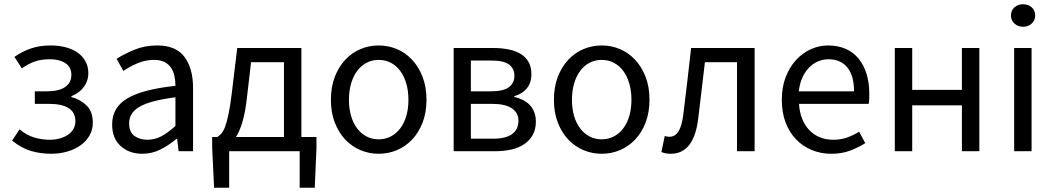

<svg xmlns="http://www.w3.org/2000/svg" viewBox="-20 -712 4959 904"><path d="M221 12Q170 12 125 -1.5Q80 -15 37 -50L72 -103Q106 -75 141.5 -64.5Q177 -54 214 -54Q239 -54 261 -60Q283 -66 299.5 -77Q316 -88 325.5 -104.5Q335 -121 335 -141Q335 -183 303 -203Q271 -223 211 -223H144V-282H199Q258 -282 287 -302.5Q316 -323 316 -359Q316 -396 288 -414.5Q260 -433 215 -433Q173 -433 142.5 -422Q112 -411 83 -390L48 -444Q83 -469 124.5 -483.5Q166 -498 219 -498Q255 -498 287 -490Q319 -482 343 -466Q367 -450 381.5 -425Q396 -400 396 -367Q396 -332 375 -303Q354 -274 316 -259V-255Q358 -244 387.5 -215.5Q417 -187 417 -134Q417 -100 401 -73Q385 -46 358 -27Q331 -8 295.5 2Q260 12 221 12Z M650 12Q589 12 548.5 -24Q508 -60 508 -126Q508 -206 579 -248.5Q650 -291 806 -308Q806 -331 801.5 -353Q797 -375 786 -392Q775 -409 755.5 -419.5Q736 -430 706 -430Q664 -430 627 -414Q590 -398 561 -378L529 -435Q563 -457 612 -477.5Q661 -498 720 -498Q809 -498 849 -443.5Q889 -389 889 -298V0H821L814 -58H811Q776 -29 736 -8.5Q696 12 650 12ZM674 -54Q709 -54 740 -70.5Q771 -87 806 -119V-254Q745 -246 703.5 -235Q662 -224 636.5 -209Q611 -194 599.5 -174.5Q588 -155 588 -132Q588 -90 613 -72Q638 -54 674 -54Z M1059 0V172H988L979 -15V-67H1003Q1013 -73 1022.5 -83.5Q1032 -94 1040 -116Q1048 -138 1056 -175Q1064 -212 1071 -271L1097 -486H1399V-67H1470V-15L1462 172H1391V0ZM1143 -255Q1135 -183 1121.5 -138Q1108 -93 1091 -67H1317V-419H1162Z M1763 12Q1718 12 1677.5 -5Q1637 -22 1606 -54.5Q1575 -87 1556.5 -134.5Q1538 -182 1538 -242Q1538 -303 1556.5 -350.5Q1575 -398 1606 -431Q1637 -464 1677.5 -481Q1718 -498 1763 -498Q1808 -498 1848.5 -481Q1889 -464 1920 -431Q1951 -398 1969.5 -350.5Q1988 -303 1988 -242Q1988 -182 1969.5 -134.5Q1951 -87 1920 -54.5Q1889 -22 1848.5 -5Q1808 12 1763 12ZM1763 -56Q1794 -56 1820 -69.5Q1846 -83 1864.5 -107.5Q1883 -132 1893 -166Q1903 -200 1903 -242Q1903 -284 1893 -318.5Q1883 -353 1864.5 -378Q1846 -403 1820 -416.5Q1794 -430 1763 -430Q1732 -430 1706 -416.5Q1680 -403 1661.5 -378Q1643 -353 1633 -318.5Q1623 -284 1623 -242Q1623 -200 1633 -166Q1643 -132 1661.5 -107.5Q1680 -83 1706 -69.5Q1732 -56 1763 -56Z M2116 0V-486H2303Q2343 -486 2376 -479Q2409 -472 2432.5 -457.5Q2456 -443 2469 -419.5Q2482 -396 2482 -363Q2482 -322 2460.5 -296Q2439 -270 2401 -259V-256Q2422 -251 2440.5 -242Q2459 -233 2473 -219Q2487 -205 2495 -185Q2503 -165 2503 -139Q2503 -103 2488.5 -77Q2474 -51 2448.5 -33.5Q2423 -16 2388 -8Q2353 0 2311 0ZM2197 -282H2289Q2350 -282 2376 -301.5Q2402 -321 2402 -355Q2402 -389 2377 -408Q2352 -427 2295 -427H2197ZM2197 -59H2302Q2362 -59 2391.5 -81Q2421 -103 2421 -144Q2421 -181 2390 -202Q2359 -223 2297 -223H2197Z M2813 12Q2768 12 2727.5 -5Q2687 -22 2656 -54.5Q2625 -87 2606.5 -134.5Q2588 -182 2588 -242Q2588 -303 2606.5 -350.5Q2625 -398 2656 -431Q2687 -464 2727.5 -481Q2768 -498 2813 -498Q2858 -498 2898.5 -481Q2939 -464 2970 -431Q3001 -398 3019.5 -350.5Q3038 -303 3038 -242Q3038 -182 3019.5 -134.5Q3001 -87 2970 -54.5Q2939 -22 2898.5 -5Q2858 12 2813 12ZM2813 -56Q2844 -56 2870 -69.5Q2896 -83 2914.5 -107.5Q2933 -132 2943 -166Q2953 -200 2953 -242Q2953 -284 2943 -318.5Q2933 -353 2914.5 -378Q2896 -403 2870 -416.5Q2844 -430 2813 -430Q2782 -430 2756 -416.5Q2730 -403 2711.5 -378Q2693 -353 2683 -318.5Q2673 -284 2673 -242Q2673 -200 2683 -166Q2693 -132 2711.5 -107.5Q2730 -83 2756 -69.5Q2782 -56 2813 -56Z M3138 12Q3124 12 3114.5 10Q3105 8 3094 4L3110 -72Q3115 -70 3120 -69Q3125 -68 3132 -68Q3158 -68 3174 -92.5Q3190 -117 3197 -171Q3207 -250 3216 -328.5Q3225 -407 3234 -486H3533V0H3450V-419H3299Q3291 -352 3283 -284.5Q3275 -217 3267 -150Q3246 12 3138 12Z M3894 12Q3845 12 3802.5 -5.5Q3760 -23 3728.5 -55.5Q3697 -88 3679 -135Q3661 -182 3661 -242Q3661 -302 3679.5 -349.5Q3698 -397 3728.5 -430Q3759 -463 3798 -480.5Q3837 -498 3879 -498Q3925 -498 3961.5 -482Q3998 -466 4022.5 -436Q4047 -406 4060 -364Q4073 -322 4073 -270Q4073 -257 4072.5 -244.5Q4072 -232 4070 -223H3742Q3747 -145 3790.5 -99.5Q3834 -54 3904 -54Q3939 -54 3968.5 -64.5Q3998 -75 4025 -92L4054 -38Q4022 -18 3983 -3Q3944 12 3894 12ZM3741 -282H4001Q4001 -356 3969.5 -394.5Q3938 -433 3881 -433Q3855 -433 3831.5 -423Q3808 -413 3789 -393.5Q3770 -374 3757.5 -346Q3745 -318 3741 -282Z M4193 0V-486H4275V-289H4509V-486H4591V0H4509V-216H4275V0Z M4755 0V-486H4837V0ZM4797 -586Q4773 -586 4756.5 -601Q4740 -616 4740 -639Q4740 -663 4756.5 -677.5Q4773 -692 4797 -692Q4821 -692 4837.5 -677.5Q4854 -663 4854 -639Q4854 -616 4837.5 -601Q4821 -586 4797 -586Z"/></svg>

Font: Source Sans Pro
Style: Regular
Weight: 400
Designer: Paul D. Hunt
Foundry: Adobe Systems Incorporated
Version: Version 2.021;PS 2.000;hotconv 1.0.86;makeotf.lib2.5.63406